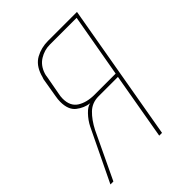

<svg xmlns="http://www.w3.org/2000/svg" viewBox="-174 -685 779 779"><g transform="rotate(-45 215.0 -295.5)"><path d="M3 0 111 -224Q123 -248 142.5 -268.5Q162 -289 178 -291Q147 -295 121.5 -315Q96 -335 96 -381Q96 -395 99 -411L113 -494Q115 -499 116.5 -504Q118 -509 119 -513Q133 -556 165 -573.5Q197 -591 236 -591H402L299 0H283L333 -287H222Q185 -287 160 -263Q135 -239 115 -200L20 0ZM215 -303H336L384 -575H230Q199 -575 171.5 -558Q144 -541 133 -506Q132 -502 131 -498.5Q130 -495 130 -491L115 -409Q112 -396 112 -383Q112 -340 141 -321.5Q170 -303 215 -303Z"/></g></svg>

Font: Alumni Sans Pinstripe
Style: Italic
Weight: 400
Italic angle: -8°
Designer: Robert E. Leuschke
Foundry: Robert E. Leuschke
Version: Version 1.010; ttfautohint (v1.8.4.7-5d5b)